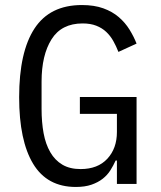

<svg xmlns="http://www.w3.org/2000/svg" viewBox="-20 -730 640 762"><path d="M444 -93H439Q430 -73 418 -54Q406 -35 387.5 -20.5Q369 -6 343 3Q317 12 281 12Q167 12 111.5 -80Q56 -172 56 -344Q56 -524 117 -617Q178 -710 305 -710Q354 -710 390 -697Q426 -684 451.5 -662Q477 -640 494 -612.5Q511 -585 522 -557L450 -524Q441 -547 429.5 -567.5Q418 -588 401.5 -603.5Q385 -619 362 -628Q339 -637 308 -637Q224 -637 184.5 -574Q145 -511 145 -406V-298Q145 -245 153 -201.5Q161 -158 179.5 -126Q198 -94 227.5 -76.5Q257 -59 300 -59Q368 -59 406 -100Q444 -141 444 -206V-278H297V-345H522V0H444Z"/></svg>

Font: PlemolJP35 Console
Style: Regular
Weight: 400
Version: v2.0.3; ttfautohint (v1.8.4.7-5d5b-dirty) -l 6 -r 45 -G 200 